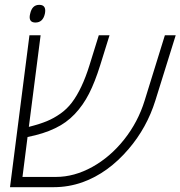

<svg xmlns="http://www.w3.org/2000/svg" viewBox="-20 -776 748 796"><path d="M142.6 -755.9Q167.5 -755.9 167.5 -731.9Q167.5 -726.1 166 -718.8Q157.7 -682.6 127 -682.6Q103 -682.6 103 -705.1Q103 -710.9 105 -718.8Q112.8 -755.9 142.6 -755.9ZM203.1 0H21.5L102.1 -629.9H148.4L99.6 -250Q145.5 -261.7 174.3 -273.7Q203.1 -285.6 230.2 -304.7Q257.3 -323.7 277.8 -350.6Q320.3 -406.7 351.1 -505.9L389.6 -629.9H434.1L395.5 -505.9Q373.5 -435.5 349.1 -387.7Q324.7 -339.8 289.8 -303Q254.9 -266.1 208 -244.1Q161.1 -221.2 94.2 -208L73.2 -42.5H211.9Q287.6 -42.5 362.3 -83.7Q437 -125 494.6 -197.5Q552.2 -270 579.6 -358.9L663.6 -629.9H708.5L624 -358.9Q588.9 -246.6 513.2 -158.2Q428.2 -58.6 322.3 -20.5Q264.2 0 203.1 0Z"/></svg>

Font: Open Sans Hebrew Light
Style: Italic
Weight: 300
Italic angle: -12°
Foundry: Ascender Corporation, Yanek Iontef
Version: Version 2.001;PS 002.001;hotconv 1.0.70;makeotf.lib2.5.58329